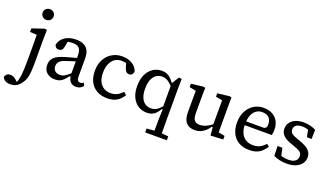

<svg xmlns="http://www.w3.org/2000/svg" viewBox="-155 -1354 3827 2220"><g transform="rotate(20 1759.0 -244.0)"><path d="M20 243Q-11 243 -30.5 233.5Q-50 224 -60.5 210.5Q-71 197 -73 186Q-67 165 -51.5 152Q-36 139 -8 139Q17 139 35.5 149.5Q54 160 70 176L102 208L90 206H82H75Q85 194 91 181.5Q97 169 102 145Q108 125 111.5 92.5Q115 60 117 13Q119 -34 119 -99V-267Q119 -305 118.5 -336Q118 -367 117 -400L34 -404V-448L181 -498L209 -493L207 -371V-98Q207 -28 203 22Q199 72 188 107Q177 142 156 169Q133 203 102 223Q71 243 20 243ZM161 -599Q133 -599 113.5 -618Q94 -637 94 -665Q94 -693 113.5 -712Q133 -731 161 -731Q190 -731 209.5 -712Q229 -693 229 -665Q229 -637 209.5 -618Q190 -599 161 -599Z M488 14Q431 14 390.5 -19Q350 -52 350 -116Q350 -153 365.5 -181Q381 -209 416.5 -231Q452 -253 513 -270Q542 -279 570.5 -286.5Q599 -294 627.5 -302Q656 -310 684 -318V-277Q648 -266 612 -254.5Q576 -243 540 -231Q499 -219 478 -203.5Q457 -188 449.5 -170.5Q442 -153 442 -133Q442 -96 465 -75.5Q488 -55 526 -55Q551 -55 571 -64Q591 -73 614 -91.5Q637 -110 668 -137L675 -80H640Q620 -54 599.5 -32.5Q579 -11 552.5 1.5Q526 14 488 14ZM747 11Q704 11 677.5 -17Q651 -45 649 -100L647 -102V-331Q647 -377 636 -404Q625 -431 601.5 -442Q578 -453 542 -453Q517 -453 494 -449Q471 -445 446 -434L486 -474L470 -384Q465 -354 451 -340Q437 -326 414 -326Q390 -326 377.5 -338.5Q365 -351 362 -368Q375 -430 430 -467Q485 -504 568 -504Q620 -504 658 -487Q696 -470 716.5 -432.5Q737 -395 737 -331V-109Q737 -78 748 -64.5Q759 -51 779 -51Q792 -51 801.5 -55.5Q811 -60 819 -66L835 -31Q820 -12 798.5 -0.5Q777 11 747 11Z M1130 12Q1056 12 1002 -19Q948 -50 919.5 -106.5Q891 -163 891 -240Q891 -320 923 -379Q955 -438 1010 -471Q1065 -504 1132 -504Q1187 -504 1227.5 -487.5Q1268 -471 1293.5 -443.5Q1319 -416 1327 -383Q1323 -362 1311 -349Q1299 -336 1277 -336Q1251 -336 1238 -351.5Q1225 -367 1218 -388L1190 -480L1248 -429Q1225 -440 1199.5 -446.5Q1174 -453 1142 -453Q1096 -453 1061 -429Q1026 -405 1006.5 -359.5Q987 -314 987 -250Q987 -186 1008 -143Q1029 -100 1065.5 -78.5Q1102 -57 1149 -57Q1182 -57 1207.5 -66Q1233 -75 1254 -90.5Q1275 -106 1293 -127L1327 -96Q1309 -66 1283.5 -41.5Q1258 -17 1221 -2.5Q1184 12 1130 12Z M1682 232V184L1806 174H1834L1948 184V232ZM1619 12Q1558 12 1511 -18.5Q1464 -49 1437.5 -106Q1411 -163 1411 -242Q1411 -324 1438.5 -382.5Q1466 -441 1514 -472.5Q1562 -504 1622 -504Q1657 -504 1683.5 -493Q1710 -482 1731.5 -461.5Q1753 -441 1773 -412H1805L1800 -346Q1758 -395 1723 -418.5Q1688 -442 1647 -442Q1608 -442 1576.5 -421Q1545 -400 1526.5 -356.5Q1508 -313 1508 -245Q1508 -179 1526 -136Q1544 -93 1575.5 -72.5Q1607 -52 1647 -52Q1693 -52 1727 -77.5Q1761 -103 1799 -153L1803 -88H1771Q1753 -57 1732.5 -34.5Q1712 -12 1684.5 0Q1657 12 1619 12ZM1775 232Q1776 200 1776 167Q1776 134 1776.5 101Q1777 68 1777 36L1781 -86L1775 -93V-411L1778 -412L1833 -498L1867 -493L1865 -372V36Q1865 68 1865.5 101Q1866 134 1866 167Q1866 200 1867 232Z M2209 12Q2139 12 2102 -30Q2065 -72 2066 -162L2067 -448L2098 -414L1986 -436V-478L2133 -495L2158 -490L2156 -369V-178Q2156 -117 2177 -91Q2198 -65 2242 -65Q2268 -65 2295.5 -73.5Q2323 -82 2350 -98.5Q2377 -115 2403 -137L2411 -92H2383Q2362 -60 2335 -36.5Q2308 -13 2276.5 -0.5Q2245 12 2209 12ZM2404 8 2394 -105 2390 -106 2391 -421 2310 -436V-478L2456 -495L2481 -490L2480 -369V-59L2558 -44V0Z M2879 12Q2804 12 2750.5 -18.5Q2697 -49 2668.5 -105.5Q2640 -162 2640 -239Q2640 -317 2670 -376.5Q2700 -436 2753 -470Q2806 -504 2874 -504Q2935 -504 2980 -480.5Q3025 -457 3050.5 -413Q3076 -369 3076 -308Q3076 -289 3073.5 -270.5Q3071 -252 3068 -240H2693V-287H2955Q2976 -294 2982 -307Q2988 -320 2988 -337Q2988 -376 2974.5 -401.5Q2961 -427 2935.5 -439.5Q2910 -452 2874 -452Q2836 -452 2804 -431Q2772 -410 2753 -365.5Q2734 -321 2734 -249Q2734 -188 2754.5 -144.5Q2775 -101 2812.5 -78Q2850 -55 2900 -55Q2953 -55 2988.5 -74.5Q3024 -94 3052 -126L3083 -101Q3061 -68 3034 -42Q3007 -16 2970 -2Q2933 12 2879 12Z M3343 12Q3293 12 3252 2.5Q3211 -7 3178 -23L3174 -144H3233L3260 -22H3212V-72Q3236 -56 3270 -46.5Q3304 -37 3344 -37Q3384 -37 3408.5 -48Q3433 -59 3444.5 -77.5Q3456 -96 3456 -118Q3456 -151 3433 -170Q3410 -189 3360 -205L3327 -217Q3280 -232 3247 -251.5Q3214 -271 3196.5 -298Q3179 -325 3179 -362Q3179 -402 3201.5 -434.5Q3224 -467 3266.5 -485.5Q3309 -504 3367 -504Q3411 -504 3450 -494Q3489 -484 3518 -468L3516 -355H3458L3436 -464H3477V-423Q3453 -439 3425.5 -446.5Q3398 -454 3367 -454Q3316 -454 3291.5 -434Q3267 -414 3267 -383Q3267 -352 3288.5 -334.5Q3310 -317 3362 -299L3388 -290Q3441 -273 3476.5 -251Q3512 -229 3529 -201.5Q3546 -174 3546 -137Q3546 -95 3522 -61.5Q3498 -28 3453 -8Q3408 12 3343 12Z"/></g></svg>

Font: myMathFont
Style: Regular
Weight: 400
Designer: Ross Mills, John Hudson & Paul Hanslow, Tiro Typeworks Ltd; with prior portions MicroPress Inc., and Coen Hoffman. Math 
Foundry: Tiro Typeworks Ltd
Version: Version 2.13 b171